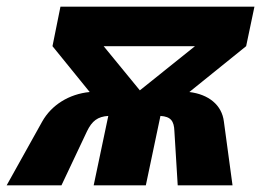

<svg xmlns="http://www.w3.org/2000/svg" viewBox="-46 -558 808 578"><path d="M-26 0H139L216 -163C231 -194 248 -207 280 -209L236 0H393L437 -209C468 -207 478 -194 479 -163L489 0H654L628 -192C622 -242 582 -274 524 -281L695 -419L720 -538H136L112 -419L224 -281C162 -275 109 -242 81 -192ZM266 -419H541L375 -286Z"/></svg>

Font: Geist ExtraBold
Style: Italic
Weight: 800
Italic angle: -12°
Designer: Basement.studio, Andrés Briganti, Mateo Zaragoza
Foundry: Basement.studio, Vercel, Andrés Briganti, Guido Ferreyra, Mateo Zaragoza
Version: Version 1.500